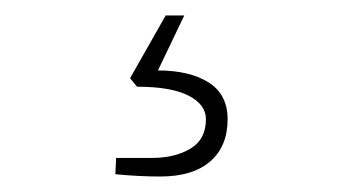

<svg xmlns="http://www.w3.org/2000/svg" viewBox="-20 -33 440 248"><path d="M129 192 130 171H176Q206 171 226 159Q246 147 246 121Q246 102 223.5 90.5Q201 79 157 79L148 68L194 -13H218L184 58Q225 58 249.5 73.5Q274 89 274 121Q274 156 251.5 175.5Q229 195 187 195Q159 195 129 192Z"/></svg>

Font: Sarabun Thin
Style: Regular
Weight: 250
Designer: Suppakit Chalermlarp | Katatrad Co.,Ltd.
Foundry: Cadson Demak Co.,Ltd.
Version: Version 1.000; ttfautohint (v1.6)